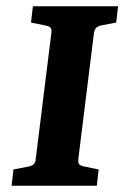

<svg xmlns="http://www.w3.org/2000/svg" viewBox="-20 -593 397 613"><path d="M17 0 23 -52 70 -61Q81 -63 87 -68Q93 -73 94 -85L144 -488Q146 -501 140.5 -505.5Q135 -510 123 -512L79 -521L85 -573H357L351 -521L304 -512Q294 -510 288 -505Q282 -500 280 -488L230 -85Q229 -72 234 -67.5Q239 -63 251 -61L295 -52L289 0Z"/></svg>

Font: Yrsa
Style: Bold Italic
Weight: 700
Italic angle: -7.10001°
Version: Version 2.004